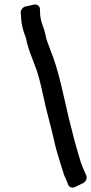

<svg xmlns="http://www.w3.org/2000/svg" viewBox="-20 -745 413 870"><path d="M356 85C370 78 376 62 371 51L359 23C349 0 345 -11 337 -40C328 -73 320 -96 312 -130C303 -169 295 -194 287 -230C270 -303 249 -407 221 -485L207 -522C196 -552 190 -564 185 -592C182 -609 168 -641 165 -658L162 -677L161 -705C160 -719 146 -727 133 -724L97 -716C83 -713 73 -700 74 -687L76 -658C78 -633 84 -610 92 -588L97 -575C104 -539 113 -514 125 -483L145 -430C153 -409 164 -366 178 -302C192 -237 195 -232 215 -151C222 -123 232 -75 241 -47C248 -27 255 3 264 27L269 44C271 51 274 56 278 65L289 92C293 103 307 109 321 102Z"/></svg>

Font: Reckless Catfish
Style: HeavyIt
Weight: 400
Foundry: Cannot Into Space Fonts
Version: Version 0.2894